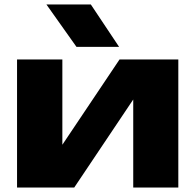

<svg xmlns="http://www.w3.org/2000/svg" viewBox="-20 -836 872 856"><path d="M56 0V-571H258V-111L214 -125L513 -571H775V0H574V-473L618 -458L311 0ZM385 -816 511 -627H321L187 -816Z"/></svg>

Font: Unbounded
Style: Bold
Weight: 700
Designer: Luke Prowse, Jean-Baptiste Morizot, Fátima Lázaro, Florian Runge
Foundry: NaN
Version: Version 1.700